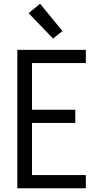

<svg xmlns="http://www.w3.org/2000/svg" viewBox="-20 -1000 540 1020"><path d="M72 0V-735H436V-665H150V-417H380V-347H150V-70H436V0ZM262 -795 132 -930 193 -980 312 -835Z"/></svg>

Font: Iosevka Term
Style: Regular
Weight: 400
Monospace: yes
Designer: Belleve Invis
Foundry: Belleve Invis
Version: Version 30.0.1